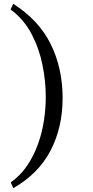

<svg xmlns="http://www.w3.org/2000/svg" viewBox="-20 -883 490 1015"><path d="M311 -364Q311 -210 247.5 -87.5Q184 35 50 112L37 81Q88 45 123.5 -7.5Q159 -60 181 -121.5Q203 -183 212.5 -247Q222 -311 222 -370Q222 -453 204.5 -540Q187 -627 146.5 -704Q106 -781 36 -833L50 -863Q185 -777 248 -650Q311 -523 311 -364Z"/></svg>

Font: Kaisei HarunoUmi Medium
Style: Regular
Weight: 500
Designer: Font-Kai, 金井和夫
Foundry: KAZUO KANAI
Version: Version 5.003